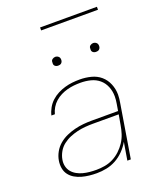

<svg xmlns="http://www.w3.org/2000/svg" viewBox="-160 -985 920 1095"><g transform="rotate(-20 300.0 -438.0)"><path d="M237 8Q214 8 191 5.5Q168 3 146.5 -3Q125 -9 106 -20Q87 -31 74 -48Q61 -65 57 -87.5Q53 -110 57 -134Q61 -159 74.5 -183.5Q88 -208 109.5 -226Q131 -244 156 -255Q181 -266 207 -272.5Q233 -279 259 -281.5Q285 -284 311 -284H471L478 -326Q480 -337 481 -348Q482 -359 482 -369V-370Q482 -401 470.5 -429Q459 -457 437 -475.5Q415 -494 385.5 -501.5Q356 -509 324 -509Q304 -509 284 -507Q264 -505 243.5 -499.5Q223 -494 204 -484.5Q185 -475 169 -461Q153 -447 142 -428.5Q131 -410 126 -390H105Q110 -412 122 -433.5Q134 -455 152 -471.5Q170 -488 191.5 -499Q213 -510 235.5 -516.5Q258 -523 280.5 -525.5Q303 -528 326 -528Q361 -528 394.5 -519.5Q428 -511 452.5 -490Q477 -469 490 -437.5Q503 -406 503 -372Q503 -359 501.5 -347Q500 -335 498 -323L445 0H424L442 -108Q427 -81 404 -57.5Q381 -34 353.5 -19Q326 -4 296 2Q266 8 237 8ZM241 -11Q266 -11 292 -15.5Q318 -20 342 -32Q366 -44 386.5 -63Q407 -82 422 -105Q437 -128 445 -153Q453 -178 457 -203L468 -265H311Q288 -265 264 -263Q240 -261 216.5 -255.5Q193 -250 170 -240.5Q147 -231 127 -215.5Q107 -200 94.5 -178Q82 -156 78 -133Q74 -112 78.5 -92.5Q83 -73 95 -58.5Q107 -44 124 -34.5Q141 -25 160 -20Q179 -15 199.5 -13Q220 -11 241 -11ZM469 -644Q463 -644 457.5 -646Q452 -648 448 -652.5Q444 -657 443.5 -663.5Q443 -670 444 -676Q444 -681 446.5 -685Q449 -689 453 -691.5Q457 -694 461 -695.5Q465 -697 470 -697Q476 -697 481.5 -694.5Q487 -692 491 -687.5Q495 -683 496 -676.5Q497 -670 496 -664Q495 -659 492.5 -655Q490 -651 486.5 -648.5Q483 -646 478.5 -645Q474 -644 469 -644ZM239 -644Q233 -644 227.5 -646Q222 -648 218 -652.5Q214 -657 213.5 -663.5Q213 -670 214 -676Q214 -681 216.5 -685Q219 -689 223 -691.5Q227 -694 231 -695.5Q235 -697 240 -697Q246 -697 251.5 -694.5Q257 -692 261 -687.5Q265 -683 266 -676.5Q267 -670 266 -664Q265 -659 262.5 -655Q260 -651 256.5 -648.5Q253 -646 248.5 -645Q244 -644 239 -644ZM561 -866H216V-884H561Z"/></g></svg>

Font: Iosevka Aile Thin Oblique
Style: Regular
Weight: 100
Italic angle: -9°
Designer: Belleve Invis
Foundry: Belleve Invis
Version: Version 31.1.0; ttfautohint (v1.8.4)